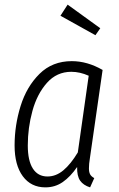

<svg xmlns="http://www.w3.org/2000/svg" viewBox="-20 -798 512 829"><path d="M423 -496 368 -114Q364 -90 364 -71Q364 -55 369 -45.5Q374 -36 387 -29L369 11Q340 2 326 -18Q312 -38 313 -77Q284 -35 251 -12Q218 11 176 11Q114 11 78.5 -37Q43 -85 43 -170Q43 -257 69 -340.5Q95 -424 150.5 -479Q206 -534 290 -534Q357 -534 423 -496ZM100 -170Q100 -104 122 -70Q144 -36 185 -36Q222 -36 254 -63Q286 -90 316 -140L363 -471Q325 -488 288 -488Q225 -488 182.5 -440Q140 -392 120 -319Q100 -246 100 -170ZM272 -778 413 -676 392 -646 241 -730Z"/></svg>

Font: Fira Sans Extra Condensed Light
Style: Italic
Weight: 300
Width: 3
Italic angle: -8°
Designer: Carrois Corporate & Edenspiekermann AG
Foundry: Carrois Corporate GbR & Edenspiekermann AG
Version: Version 4.203